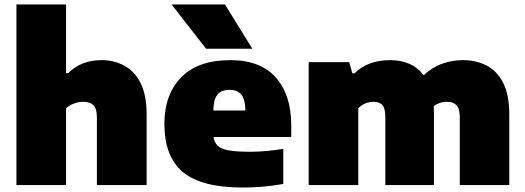

<svg xmlns="http://www.w3.org/2000/svg" viewBox="-20 -828 2348 859"><path d="M53.5 0V-808H275.5V-501H285.5Q343 -559 434.5 -559Q490.5 -559 536.2 -534.2Q582 -509.5 609 -456.2Q636 -403 636 -316.5V0H413.5V-302.5Q413.5 -342.5 398 -357.5Q382.5 -372.5 353.5 -372.5Q330.5 -372.5 309.8 -364.2Q289 -356 275.5 -343.5V0Z M1066 11Q882 11 798.8 -57.8Q715.5 -126.5 715.5 -274.5Q715.5 -405 790.8 -482Q866 -559 1010 -559Q1145.5 -559 1214.2 -481Q1283 -403 1283 -267V-215H935.5Q939 -190.5 954 -176Q969 -161.5 1003.5 -155.2Q1038 -149 1100 -149Q1133.5 -149 1172.5 -152.5Q1211.5 -156 1247.5 -162V-5Q1197.5 4 1152.8 7.5Q1108 11 1066 11ZM1006.5 -426Q970 -426 952.8 -404.8Q935.5 -383.5 934.5 -333.5H1078Q1077 -383.5 1059.8 -404.8Q1042.5 -426 1006.5 -426ZM902 -610 747.5 -808H986.5L1109 -610Z M1361 0V-550H1542.5L1556.5 -500H1566Q1594.5 -528.5 1634.8 -543.8Q1675 -559 1725.5 -559Q1772 -559 1810.5 -542.8Q1849 -526.5 1875.5 -491.5Q1914 -527.5 1958.8 -543.2Q2003.5 -559 2050 -559Q2111 -559 2158 -534.2Q2205 -509.5 2231.8 -456Q2258.5 -402.5 2258.5 -316V0H2037V-303.5Q2037 -343 2021.8 -357.8Q2006.5 -372.5 1981.5 -372.5Q1961 -372.5 1946 -367Q1931 -361.5 1920.5 -353Q1921.5 -337.5 1921.5 -321.5V0H1704V-303.5Q1704 -343 1690.8 -357.8Q1677.5 -372.5 1652 -372.5Q1630 -372.5 1612 -364.2Q1594 -356 1583 -343.5V0Z"/></svg>

Font: Encode Sans Semi Expanded Black
Style: Regular
Weight: 900
Width: 6
Designer: Multiple Designers
Foundry: Impallari Type
Version: Version 3.000; ttfautohint (v1.8.3) -l 8 -r 50 -G 200 -x 14 